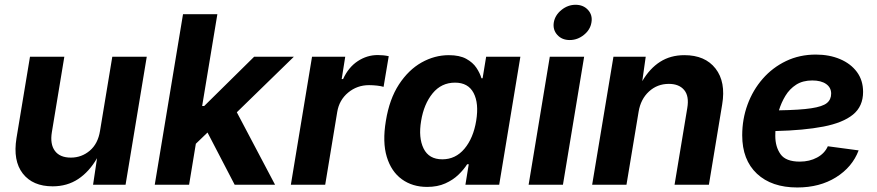

<svg xmlns="http://www.w3.org/2000/svg" viewBox="-20 -788 3741 819"><path d="M204.6 6.8Q119.6 6.8 77.1 -47.9Q34.7 -102.5 50.3 -198.7L107.9 -545.9H254.4L201.2 -224.1Q192.9 -173.3 214.1 -144.5Q235.4 -115.7 282.2 -115.7Q328.1 -115.7 363 -145.3Q397.9 -174.8 406.7 -230L459 -545.9H606L515.6 0H377L394 -113.3Q360.8 -55.7 313.7 -24.4Q266.6 6.8 204.6 6.8Z M640.1 0 760.7 -727.5H907.2L842.3 -335.9H851.1L1064 -545.9H1233.4L990.2 -309.1L1153.3 0H981L865.2 -222.7L815.4 -174.8L786.6 0Z M1220.7 0 1311 -545.9H1452.6L1437.5 -450.7H1443.4Q1466.3 -501 1505.9 -527.1Q1545.4 -553.2 1591.3 -553.2Q1616.2 -553.2 1638.2 -548.3L1616.2 -417.5Q1606 -420.9 1587.9 -422.9Q1569.8 -424.8 1554.2 -424.8Q1503.4 -424.8 1465.1 -393.1Q1426.8 -361.3 1418.5 -310.5L1367.2 0Z M1801.8 9.3Q1739.3 9.3 1694.1 -23.4Q1648.9 -56.2 1629.9 -118.9Q1610.8 -181.6 1626 -272.5Q1641.1 -365.7 1681.9 -428Q1722.7 -490.2 1778.3 -521.5Q1834 -552.7 1894.5 -552.7Q1940.4 -552.7 1968.8 -537.1Q1997.1 -521.5 2012.2 -498.8Q2027.3 -476.1 2033.7 -454.1H2038.6L2053.7 -545.9H2199.7L2109.4 0H1965.3L1979.5 -87.4H1972.7Q1958.5 -64.9 1935.5 -42.7Q1912.6 -20.5 1879.4 -5.6Q1846.2 9.3 1801.8 9.3ZM1866.7 -108.4Q1923.3 -108.4 1961.2 -153.6Q1999 -198.7 2011.2 -272.5Q2023.4 -347.2 2000.2 -391.4Q1977.1 -435.5 1920.9 -435.5Q1862.8 -435.5 1825.4 -389.9Q1788.1 -344.2 1776.4 -272.5Q1764.2 -200.7 1786.9 -154.5Q1809.6 -108.4 1866.7 -108.4Z M2234.9 0 2325.2 -545.9H2471.7L2381.3 0ZM2410.2 -617.2Q2377 -617.2 2357.2 -639.2Q2337.4 -661.1 2342.3 -692.4Q2347.7 -723.6 2375 -745.6Q2402.3 -767.6 2435.1 -767.6Q2468.3 -767.6 2488.3 -745.6Q2508.3 -723.6 2502.9 -692.4Q2498 -661.1 2470.7 -639.2Q2443.4 -617.2 2410.2 -617.2Z M2704.1 -311.5 2652.3 0H2505.9L2596.7 -545.9H2734.4L2719.7 -441.9Q2751.5 -496.1 2795.9 -524.4Q2840.3 -552.7 2899.4 -552.7Q2987.8 -552.7 3032.2 -495.6Q3076.7 -438.5 3060.5 -342.3L3003.9 0H2857.4L2911.6 -326.7Q2920.4 -377.9 2898.4 -404.1Q2876.5 -430.2 2833 -430.2Q2783.7 -430.2 2748.3 -397.7Q2712.9 -365.2 2704.1 -311.5Z M3380.9 11.7Q3271.5 11.7 3208.7 -47.1Q3146 -106 3146 -210.9Q3146 -279.8 3168.7 -341.8Q3191.4 -403.8 3233.4 -451.9Q3275.4 -500 3333 -527.6Q3390.6 -555.2 3460 -555.2Q3517.6 -555.2 3563.2 -535.9Q3608.9 -516.6 3635.3 -481Q3661.6 -445.3 3661.6 -396Q3661.6 -334.5 3618.7 -299.3Q3575.7 -264.2 3492.2 -248Q3408.7 -231.9 3287.6 -229Q3287.1 -218.3 3287.1 -208.5Q3287.1 -161.6 3309.6 -130.1Q3332 -98.6 3391.6 -98.6Q3433.1 -98.6 3465.3 -116Q3497.6 -133.3 3511.2 -164.1L3642.6 -146.5Q3615.7 -75.2 3546.1 -31.7Q3476.6 11.7 3380.9 11.7ZM3302.7 -317.4Q3392.6 -318.8 3440.7 -326.2Q3488.8 -333.5 3507.1 -348.4Q3525.4 -363.3 3525.4 -388.7Q3525.4 -414.6 3503.9 -429.7Q3482.4 -444.8 3444.8 -444.8Q3404.3 -444.8 3376.2 -426.8Q3348.1 -408.7 3330.3 -379.4Q3312.5 -350.1 3302.7 -317.4Z"/></svg>

Font: Inter
Style: Bold Italic
Weight: 700
Italic angle: -9.39999°
Designer: Rasmus Andersson
Foundry: rsms
Version: Version 4.001;git-9221beed3